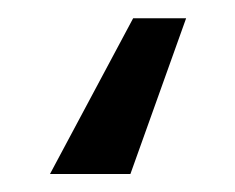

<svg xmlns="http://www.w3.org/2000/svg" viewBox="-20 11 260 212"><path d="M185.5 31.2 124 203.1H35.2L127 31.2Z"/></svg>

Font: Inter Tight
Style: Regular
Weight: 400
Designer: Rasmus Andersson
Foundry: rsms
Version: Version 3.002